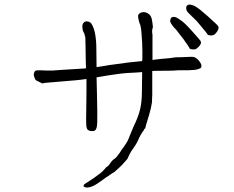

<svg xmlns="http://www.w3.org/2000/svg" viewBox="-20 -802 1040 855"><path d="M873 -688Q854 -712 839 -725Q826 -737 818.5 -745Q811 -753 810 -759Q808 -766 810 -773Q812 -778 817 -780Q822 -783 829 -781Q838 -780 849 -774Q862 -766 872 -758Q887 -746 906 -729Q951 -689 952.5 -684Q954 -679 952.5 -673Q951 -667 945 -659Q939 -651 934 -647.5Q929 -644 919 -644Q907 -645 905 -648Q905 -650 873 -688ZM796 -629Q769 -664 765 -669Q752 -682 746 -691Q740 -699 738 -706Q737 -712 740 -719Q742 -724 748 -726Q753 -728 760 -726Q768 -724 779 -716Q791 -708 801 -699Q815 -686 832 -667Q872 -623 874 -618Q876 -613 874 -607Q872 -601 865 -594Q858 -587 853 -584Q848 -581 836.5 -582Q825 -583 824 -587Q821 -595 796 -629ZM773 -489Q749 -487 726 -487Q674 -487 658 -486Q658 -477 658 -468Q658 -437 658 -430Q658 -406 658 -400Q658 -389 658 -378Q657 -368 657 -358Q659 -336 633 -254Q629 -242 627 -231Q627 -230 626 -230H625Q624 -229 622 -226Q621 -224 620 -222Q618 -217 615 -215Q612 -212 612 -210Q609 -206 607 -202Q605 -198 601 -191Q591 -167 582 -154Q560 -123 558 -117Q548 -95 547 -94Q534 -80 523 -67Q515 -59 505 -50Q490 -37 488 -35Q481 -32 475 -27Q470 -23 462 -18Q453 -13 440 -3Q427 6 413 16Q396 27 385 30Q368 35 360 32Q357 31 355 30Q351 28 352 26L353 23Q354 18 364 13Q375 6 390 -4Q397 -8 403 -13Q410 -18 414 -21Q421 -26 426 -30Q430 -34 433 -36Q436 -38 439 -41Q441 -45 444 -47Q447 -49 449 -53Q451 -56 456 -59Q464 -64 470 -74Q479 -88 490 -95Q499 -101 512 -120Q521 -135 532 -149Q544 -166 549 -176Q554 -187 561 -205Q565 -214 568 -222Q572 -230 575 -239Q597 -283 605 -320Q612 -351 612 -399Q613 -440 613 -481Q577 -478 566 -478Q542 -477 516 -474Q464 -466 460 -466Q415 -459 413 -458Q411 -458 410 -458Q411 -422 412 -374Q414 -291 413 -256Q412 -220 396.5 -218.5Q381 -217 372 -223Q364 -229 364 -250Q363 -270 364 -302Q365 -334 365 -391Q365 -435 365 -450Q364 -450 363 -450Q333 -445 240 -438Q168 -433 169 -430Q168 -430 167 -431Q142 -443 141 -444Q135 -449 132 -461Q129 -469 132 -478Q134 -485 140 -488Q143 -489 159 -489Q171 -489 184 -488Q205 -488 216 -488Q222 -488 257 -491L356 -497Q360 -498 363 -498Q362 -513 362 -528Q361 -563 361 -592Q361 -620 360 -635Q359 -641 355 -654Q350 -661 348 -670Q346 -682 347 -689Q349 -699 355 -703Q362 -709 372 -706Q383 -704 388 -695Q398 -679 403 -654Q409 -623 409 -588Q410 -551 410 -504Q410 -503 410 -503Q429 -506 448 -509Q462 -512 495 -516Q548 -523 554 -524Q589 -528 613 -530Q613 -535 614 -540Q614 -558 614 -576Q614 -594 613 -611.5Q612 -629 610 -656Q609 -674 605 -690Q601 -698 598 -711Q594 -727 595 -732Q596 -739 604 -744Q610 -748 620 -748Q628 -748 636 -744Q646 -738 650 -732Q653 -728 656 -717Q657 -712 659 -699Q661 -685 661 -681Q655 -666 659 -648V-540Q659 -538 659 -535Q669 -537 674 -537Q687 -539 735 -543Q763 -548 777 -547Q791 -547 806 -548Q821 -549 829 -549Q841 -549 844 -548Q850 -546 859 -539Q868 -530 872 -523Q877 -516 877 -509Q877 -501 872 -498Q865 -494 849 -491Q843 -490 818 -489Q806 -489 797 -489Q774 -489 773 -489ZM170 -429Q170 -430 169 -430Q169 -430 170 -429ZM170 -429Q171 -429 171 -429Q171 -429 170 -429Z"/></svg>

Font: ToneOZ-Pinyin-Tsuipita-TC
Style: Regular
Weight: 400
Designer: ÂÆ£ÂøóÂáåJeffrey Xuan(jeffreyx@gmail.com, ToneOZ.com) ÈòøÂù§(cjkFonts)
Foundry: ToneOZ
Version: Version 0.24071